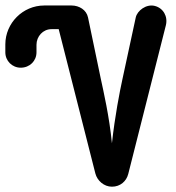

<svg xmlns="http://www.w3.org/2000/svg" viewBox="-51 -684 654 713"><path d="M84.5 -517.6C84.5 -548.8 108.4 -575.7 140.1 -575.7H167L303.2 -39.6C310.1 -13.2 335 9.3 364.7 9.3C396 9.3 418.5 -11.2 425.3 -38.1L564.9 -589.8C573.2 -623 555.2 -654.3 523.4 -662.1C492.2 -669.9 458.5 -644.5 453.1 -619.1L403.8 -390.6C393.6 -344.2 375.5 -251.5 364.7 -151.9C355 -251.5 333 -346.2 323.2 -392.1L275.9 -619.1C270 -647.5 242.7 -663.6 214.8 -663.6H113.3C34.2 -663.6 -31.2 -598.6 -31.2 -519V-489.7C-31.2 -457.5 -5.4 -432.6 25.9 -432.6C59.1 -432.6 84.5 -457.5 84.5 -489.7Z"/></svg>

Font: Supermercado One
Style: Regular
Weight: 400
Designer: James Grieshaber
Foundry: James Grieshaber
Version: Version 1.002